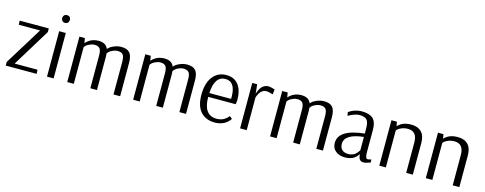

<svg xmlns="http://www.w3.org/2000/svg" viewBox="-28 -1359 5151 2041"><g transform="rotate(15 2547.5 -338.5)"><path d="M375 -500V-460L121 -45H373L375 0H35V-40L291 -455H57L54 -500Z M497 -676Q508 -687 526 -687Q545 -687 556 -677Q568 -664 568 -644Q568 -626 556 -612Q542 -601 526 -601Q508 -601 497 -612Q484 -625 484 -644Q484 -663 497 -676ZM562 -500V0H489V-500Z M712 0V-500H772L781 -447Q836 -510 922 -510Q1003 -510 1027 -449Q1036 -459 1050 -470.5Q1064 -482 1099 -496Q1134 -510 1173 -510Q1236 -510 1265 -477Q1294 -444 1294 -367V0H1221V-359Q1221 -417 1203 -437.5Q1185 -458 1146 -458Q1117 -458 1091 -445.5Q1065 -433 1054.5 -423Q1044 -413 1037 -403Q1039 -381 1039 -368V0H966V-359Q966 -416 948.5 -437Q931 -458 893 -458Q864 -458 837.5 -445.5Q811 -433 800 -422.5Q789 -412 784 -404V0Z M1437 0V-500H1497L1506 -447Q1561 -510 1647 -510Q1728 -510 1752 -449Q1761 -459 1775 -470.5Q1789 -482 1824 -496Q1859 -510 1898 -510Q1961 -510 1990 -477Q2019 -444 2019 -367V0H1946V-359Q1946 -417 1928 -437.5Q1910 -458 1871 -458Q1842 -458 1816 -445.5Q1790 -433 1779.5 -423Q1769 -413 1762 -403Q1764 -381 1764 -368V0H1691V-359Q1691 -416 1673.5 -437Q1656 -458 1618 -458Q1589 -458 1562.5 -445.5Q1536 -433 1525 -422.5Q1514 -412 1509 -404V0Z M2329 -467Q2211 -467 2201 -278H2440Q2441 -288 2441 -297Q2441 -467 2329 -467ZM2475 -99 2504 -75Q2502 -72 2498.5 -66Q2495 -60 2480.5 -45.5Q2466 -31 2448.5 -19.5Q2431 -8 2401.5 1Q2372 10 2338 10Q2238 10 2181 -52.5Q2124 -115 2124 -240Q2124 -366 2179 -438Q2234 -510 2329 -510Q2415 -510 2461.5 -450.5Q2508 -391 2508 -282L2503 -236H2200Q2200 -34 2346 -34Q2371 -34 2393.5 -40.5Q2416 -47 2430 -56.5Q2444 -66 2455 -76Q2466 -86 2471 -92Z M2862 -494 2855 -439Q2811 -454 2780 -454Q2758 -454 2739 -441Q2720 -428 2709.5 -409.5Q2699 -391 2694 -379Q2689 -367 2687 -360V0H2614V-500H2668L2679 -397Q2680 -402 2682 -409.5Q2684 -417 2693 -436.5Q2702 -456 2713 -471Q2724 -486 2744 -498Q2764 -510 2788 -510Q2802 -510 2820.5 -506Q2839 -502 2850 -498Z M2944 0V-500H3004L3013 -447Q3068 -510 3154 -510Q3235 -510 3259 -449Q3268 -459 3282 -470.5Q3296 -482 3331 -496Q3366 -510 3405 -510Q3468 -510 3497 -477Q3526 -444 3526 -367V0H3453V-359Q3453 -417 3435 -437.5Q3417 -458 3378 -458Q3349 -458 3323 -445.5Q3297 -433 3286.5 -423Q3276 -413 3269 -403Q3271 -381 3271 -368V0H3198V-359Q3198 -416 3180.5 -437Q3163 -458 3125 -458Q3096 -458 3069.5 -445.5Q3043 -433 3032 -422.5Q3021 -412 3016 -404V0Z M3909 -107V-253Q3701 -230 3701 -122Q3701 -79 3726 -56.5Q3751 -34 3794 -34Q3817 -34 3837.5 -41.5Q3858 -49 3870.5 -59.5Q3883 -70 3892 -81Q3901 -92 3905 -100ZM3683 -423 3675 -464Q3743 -510 3816 -510Q3902 -510 3942 -474Q3982 -438 3982 -347V-102Q3982 -34 4008 -34Q4015 -34 4024.5 -36Q4034 -38 4040 -40L4047 -43L4050 -9Q4001 10 3972 10Q3946 10 3932 -6.5Q3918 -23 3915 -65H3914Q3913 -62 3909.5 -57Q3906 -52 3894.5 -39Q3883 -26 3868 -16Q3853 -6 3827.5 2Q3802 10 3772 10Q3706 10 3666 -22.5Q3626 -55 3626 -113Q3626 -260 3909 -290V-343Q3909 -414 3886 -440Q3863 -466 3805 -466Q3779 -466 3748.5 -455Q3718 -444 3700 -434Z M4146 0V-500H4206L4215 -452Q4265 -510 4363 -510Q4435 -510 4475 -469.5Q4515 -429 4515 -349V0H4442V-334Q4442 -457 4339 -457Q4303 -457 4272.5 -444.5Q4242 -432 4230 -420L4218 -407V0Z M4658 0V-500H4718L4727 -452Q4777 -510 4875 -510Q4947 -510 4987 -469.5Q5027 -429 5027 -349V0H4954V-334Q4954 -457 4851 -457Q4815 -457 4784.5 -444.5Q4754 -432 4742 -420L4730 -407V0Z"/></g></svg>

Font: Arsenal
Style: Regular
Weight: 400
Designer: Andrij Shevchenko
Foundry: Stairsfor.com
Version: Version 1.000